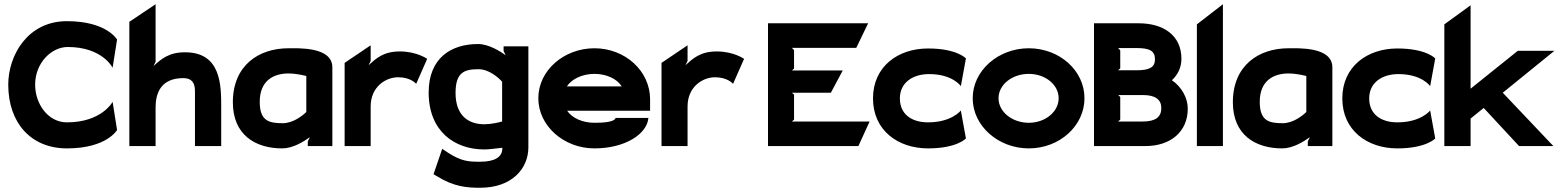

<svg xmlns="http://www.w3.org/2000/svg" viewBox="-20 -690 7379 907"><path d="M19 -290C19 -110 126 11 296 11C485 11 533 -76 533 -76L512 -209C512 -209 461 -112 296 -112C207 -112 146 -199 146 -290C146 -393 223 -468 300 -468C464 -468 512 -370 512 -370L533 -503C533 -503 485 -590 296 -590C111 -590 19 -429 19 -290Z M591 0H715V-183C715 -246 737 -321 846 -321C884 -321 901 -301 901 -260V0H1025V-183C1025 -287 1025 -443 854 -443C776 -443 741 -410 705 -378L715 -398V-670L591 -587Z M1080 -207C1080 -53 1186 11 1313 11C1363 11 1413 -20 1444 -42L1434 -22V0H1550V-372C1550 -470 1388 -462 1343 -462C1202 -462 1080 -381 1080 -207ZM1207 -209C1207 -309 1272 -343 1343 -343C1374 -343 1407 -336 1427 -331V-161C1412 -146 1366 -108 1316 -108C1250 -108 1207 -119 1207 -209Z M1998 -412C1998 -412 1949 -447 1869 -447C1791 -447 1757 -414 1721 -382L1731 -402V-476L1608 -393V0H1731V-187C1731 -280 1802 -325 1861 -325C1921 -325 1946 -294 1946 -294Z M2005 -253C2005 -70 2127 16 2268 16C2293 16 2322 11 2353 8V11C2353 51 2319 74 2248 74C2196 74 2160 73 2096 31L2069 13L2028 133L2045 143C2124 192 2185 197 2248 197C2399 197 2476 106 2476 6V-471H2359V-449L2369 -429C2341 -449 2288 -482 2238 -482C2111 -482 2005 -416 2005 -253ZM2132 -251C2132 -350 2175 -363 2241 -363C2291 -363 2336 -322 2352 -304V-116C2334 -111 2299 -103 2268 -103C2197 -103 2132 -140 2132 -251Z M2523 -226C2523 -95 2644 11 2788 11C2933 11 3037 -57 3043 -133H2888C2883 -112 2823 -110 2788 -110C2731 -110 2682 -133 2659 -167H3051V-221C3051 -355 2933 -462 2788 -462C2644 -462 2523 -357 2523 -226ZM2658 -282C2680 -316 2730 -341 2788 -341C2846 -341 2895 -317 2917 -282Z M3495 -412C3495 -412 3446 -447 3366 -447C3288 -447 3254 -414 3218 -382L3228 -402V-476L3105 -393V0H3228V-187C3228 -280 3299 -325 3358 -325C3418 -325 3443 -294 3443 -294Z M3608 0H4035L4088 -116H3721L3731 -125V-243L3721 -252H3905L3961 -357H3721L3731 -366V-453L3721 -464H4025L4081 -580H3608Z M4104 -225C4104 -75 4221 11 4364 11C4501 11 4543 -36 4543 -36L4519 -168C4519 -168 4476 -112 4364 -112C4287 -112 4231 -150 4231 -225C4231 -300 4292 -340 4369 -340C4481 -340 4519 -283 4519 -283L4543 -414C4543 -414 4501 -461 4364 -461C4221 -461 4104 -375 4104 -225Z M4575 -226C4575 -95 4696 11 4840 11C4985 11 5103 -95 5103 -226C5103 -357 4985 -462 4840 -462C4696 -462 4575 -357 4575 -226ZM4697 -226C4697 -290 4761 -341 4840 -341C4918 -341 4981 -290 4981 -226C4981 -162 4918 -110 4840 -110C4761 -110 4697 -162 4697 -226Z M5148 0H5391C5509 0 5591 -67 5591 -177C5591 -226 5563 -279 5516 -311C5542 -335 5561 -369 5561 -412C5561 -524 5475 -580 5359 -580H5148ZM5262 -116 5272 -125V-232L5262 -241H5379C5438 -241 5466 -220 5466 -179C5466 -137 5438 -116 5379 -116ZM5262 -358 5272 -367V-452L5262 -463H5349C5412 -463 5436 -449 5436 -410C5436 -373 5412 -358 5349 -358Z M5634 0H5757V-670L5634 -575Z M5804 -207C5804 -53 5910 11 6037 11C6087 11 6137 -20 6168 -42L6158 -22V0H6274V-372C6274 -470 6112 -462 6067 -462C5926 -462 5804 -381 5804 -207ZM5931 -209C5931 -309 5996 -343 6067 -343C6098 -343 6131 -336 6151 -331V-161C6136 -146 6090 -108 6040 -108C5974 -108 5931 -119 5931 -209Z M6321 -225C6321 -75 6438 11 6581 11C6718 11 6760 -36 6760 -36L6736 -168C6736 -168 6693 -112 6581 -112C6504 -112 6448 -150 6448 -225C6448 -300 6509 -340 6586 -340C6698 -340 6736 -283 6736 -283L6760 -414C6760 -414 6718 -461 6581 -461C6438 -461 6321 -375 6321 -225Z M6803 0H6927V-130L6989 -180L7156 0H7318L7079 -252L7323 -450H7150L6927 -271V-665L6803 -575Z"/></svg>

Font: Charger EcoBlack
Style: Black
Weight: 1000
Designer: Jasper
Foundry: Cannot Into Space Fonts
Version: Version 1.1